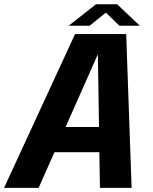

<svg xmlns="http://www.w3.org/2000/svg" viewBox="-48 -902 736 922"><path d="M-28.5 0 312.5 -738.5H558L584 0H432L429 -171H213.5L137.5 0ZM267 -292H427.5L422 -641.5ZM282 -778.5 413 -881.5H514.5L623.5 -778.5H525.5L460.5 -841.5L382.5 -778.5Z"/></svg>

Font: Epilogue
Style: Bold Italic
Weight: 700
Italic angle: -12°
Designer: Tyler Finck
Foundry: Etcetera Type Co
Version: Version 2.111; ttfautohint (v1.8.3)